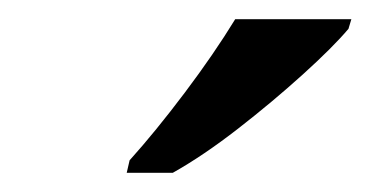

<svg xmlns="http://www.w3.org/2000/svg" viewBox="-20 -786 386 200"><path d="M112 -606 115 -619Q142 -649 172.5 -689.5Q203 -730 225 -766H346L343 -756Q327 -737 295.5 -708.5Q264 -680 228 -652Q192 -624 160 -606Z"/></svg>

Font: Noto Serif Medium
Style: Italic
Weight: 500
Italic angle: -12°
Designer: Monotype Design Team
Foundry: Monotype Imaging Inc.
Version: Version 2.014; ttfautohint (v1.8.4.7-5d5b)